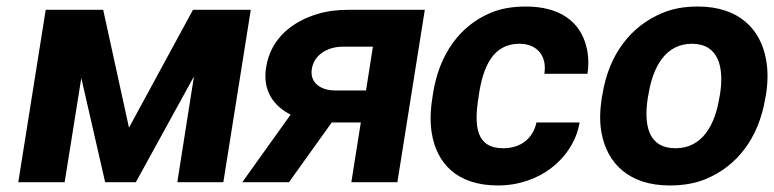

<svg xmlns="http://www.w3.org/2000/svg" viewBox="-20 -558 2370 588"><path d="M36 0H178L229 -319L302 0H396L574 -324L523 0H664L748 -528H571L375 -167L296 -528H120Z M722 0H865L996 -183H1085L1056 0H1197L1281 -528H1048C1013 -528 981 -524 952 -515C878 -493 809 -442 795 -352C783 -279 820 -232 870 -207ZM935 -347C942 -391 984 -415 1030 -415H1122L1101 -281H1006C962 -281 928 -305 935 -347Z M1304 -257C1298 -220 1297 -184 1302 -152C1317 -57 1380 10 1505 10C1570 10 1628 -12 1669 -44C1708 -74 1745 -122 1755 -183H1623C1612 -133 1574 -104 1521 -104C1437 -104 1432 -174 1445 -257L1447 -271C1460 -353 1489 -424 1571 -424C1625 -424 1656 -386 1647 -332H1779C1784 -363 1782 -392 1775 -418C1756 -491 1695 -538 1591 -538C1550 -538 1513 -532 1481 -518C1389 -479 1325 -393 1306 -271Z M1823 -259C1817 -220 1816 -185 1822 -152C1839 -58 1906 10 2031 10C2071 10 2109 4 2142 -10C2236 -49 2304 -134 2324 -259L2326 -269C2332 -308 2332 -343 2326 -376C2309 -470 2242 -538 2117 -538C2077 -538 2041 -532 2008 -518C1914 -479 1845 -394 1825 -269ZM1964 -259 1966 -269C1979 -351 2017 -424 2099 -424C2181 -424 2198 -352 2185 -269L2183 -259C2170 -176 2131 -104 2049 -104C1965 -104 1951 -175 1964 -259Z"/></svg>

Font: Asimov Pro
Style: BdObl
Weight: 700
Designer: Google
Version: Version 2.000980; 2014